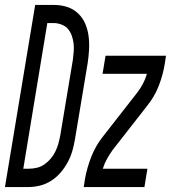

<svg xmlns="http://www.w3.org/2000/svg" viewBox="-58 -755 690 775"><path d="M-38 0 84 -735H161Q188 -735 213 -727Q238 -719 257 -701Q276 -683 286 -659.5Q296 -636 299.5 -609.5Q303 -583 301.5 -555.5Q300 -528 296 -501L245 -195Q241 -171 234.5 -147.5Q228 -124 216 -101.5Q204 -79 187.5 -59.5Q171 -40 149.5 -26Q128 -12 104 -6Q80 0 56 0ZM36 -74H59Q75 -74 91.5 -78Q108 -82 122 -92Q136 -102 147 -115Q158 -128 165.5 -143.5Q173 -159 177.5 -175Q182 -191 185 -207L236 -513Q238 -530 239.5 -547Q241 -564 239 -580Q237 -596 231.5 -611.5Q226 -627 216 -638.5Q206 -650 190 -656Q174 -662 158 -662H133ZM280 0 285 -33Q293 -77 310 -121Q327 -165 356 -202L495 -380Q495 -380 495 -380Q495 -380 495 -380Q509 -398 519 -417Q529 -436 535 -457H356L368 -530H612L607 -497Q600 -453 583 -409Q566 -365 536 -328L397 -150Q397 -150 397 -150Q397 -150 397 -150Q384 -132 373.5 -113Q363 -94 357 -74H537L525 0Z"/></svg>

Font: Iosevka Curly Extended
Style: Italic
Weight: 400
Width: 7
Italic angle: -9°
Monospace: yes
Designer: Belleve Invis
Foundry: Belleve Invis
Version: Version 11.1.0; ttfautohint (v1.8.3)